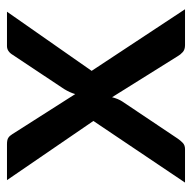

<svg xmlns="http://www.w3.org/2000/svg" viewBox="-20 -530 550 550"><g transform="rotate(-90 255.0 -255.0)"><path d="M183.5 -262.5 14 -510H117Q129.5 -510 135.2 -506.2Q141 -502.5 145.5 -495L260.5 -314.5Q264.5 -329 275 -346.5L372.5 -493Q382.5 -510 398 -510H496.5L327 -267.5L503.5 0H400.5Q388 0 380.8 -6.5Q373.5 -13 369 -21L251.5 -209Q247 -191.5 239.5 -180L133 -21Q127.5 -13 120.8 -6.5Q114 0 103 0H7Z"/></g></svg>

Font: Lato
Style: Regular
Weight: 600
Designer: Lukasz Dziedzic
Foundry: tyPoland Lukasz Dziedzic
Version: Version 2.006; 2014-01-15; ttfautohint (v1.4.1)